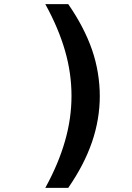

<svg xmlns="http://www.w3.org/2000/svg" viewBox="-20 -779 642 931"><path d="M199.7 131.8H311C362.3 57.1 400.4 -15.1 426.3 -90.8C451.2 -163.6 463.9 -238.8 463.9 -313C463.9 -386.2 451.7 -463.9 426.3 -537.6C400.9 -610.8 362.3 -684.6 311 -758.8H199.7C243.2 -680.2 274.9 -604 295.4 -532.7C316.4 -460 326.7 -386.7 326.7 -314C326.7 -241.7 316.4 -168.9 295.4 -95.7C274.4 -22 242.7 53.7 199.7 131.8Z"/></svg>

Font: Hack
Style: Bold
Weight: 700
Monospace: yes
Designer: Christopher Simpkins
Foundry: Christopher Simpkins
Version: Version 2.010